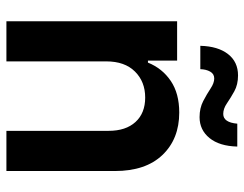

<svg xmlns="http://www.w3.org/2000/svg" viewBox="-104 -678 781 614"><g transform="rotate(90 287.0 -370.5)"><path d="M175.8 -319.3V0H47.4V-545.9H173.3V-452.6H179.7Q198.2 -498.5 238.3 -525.6Q278.3 -552.7 339.4 -552.7Q423.8 -552.7 475.1 -499Q526.4 -445.3 526.4 -347.2V0H397.9V-327.1Q397.9 -381.8 369.6 -412.8Q341.3 -443.8 291.5 -443.8Q240.7 -443.8 208.3 -411.1Q175.8 -378.4 175.8 -319.3ZM354 -617.7Q325.2 -617.7 302.7 -629.4Q280.3 -641.1 262.7 -652.8Q245.1 -664.6 230.5 -664.6Q215.8 -664.6 208.5 -651.6Q201.2 -638.7 200.7 -620.1H126Q127.4 -676.3 152.3 -708.5Q177.2 -740.7 220.7 -740.7Q250 -740.7 271.5 -728.8Q293 -716.8 310.1 -705.1Q327.1 -693.4 343.8 -693.4Q371.1 -693.4 375 -738.3H448.2Q446.8 -681.2 420.9 -649.4Q395 -617.7 354 -617.7Z"/></g></svg>

Font: Inter Tight SemiBold
Style: Regular
Weight: 600
Designer: Rasmus Andersson
Foundry: rsms
Version: Version 3.004; ttfautohint (v1.8.4.7-5d5b)